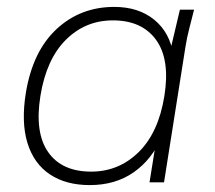

<svg xmlns="http://www.w3.org/2000/svg" viewBox="-20 -528 623 556"><path d="M240 8Q171 8 124.5 -23Q78 -54 59.5 -114Q41 -174 55 -260Q75 -380 144 -444Q213 -508 311 -508Q381 -508 426.5 -471Q472 -434 482 -369H470L501 -500H542Q535 -472 528 -445Q521 -418 517 -392L455 0H413L434 -131H448Q420 -66 367 -29Q314 8 240 8ZM244 -31Q324 -31 381.5 -87.5Q439 -144 456 -250Q473 -356 432 -412.5Q391 -469 307 -469Q227 -469 170.5 -412.5Q114 -356 97 -250Q80 -144 119.5 -87.5Q159 -31 244 -31Z"/></svg>

Font: Mulish ExtraLight ExtraLight
Style: Italic
Weight: 250
Italic angle: -9°
Version: Version 3.603